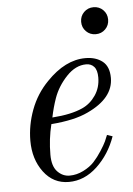

<svg xmlns="http://www.w3.org/2000/svg" viewBox="-50 -686 509 737"><g transform="rotate(-5 205.0 -318.0)"><path d="M52 -158Q52 -218 74 -277Q96 -336 140 -381Q212 -456 290 -456Q330 -456 355.5 -436Q381 -416 381 -372Q381 -294 280 -247Q228 -222 138 -215Q124 -159 124 -98Q124 -54 144 -33Q164 -12 191 -12Q218 -12 244 -25Q270 -38 286 -55.5Q302 -73 316.5 -95.5Q331 -118 337 -131Q343 -144 347 -155L368 -148Q344 -80 295 -34Q246 12 186 12Q126 12 89 -37.5Q52 -87 52 -158ZM144 -240Q217 -245 261 -265Q292 -279 312.5 -309Q333 -339 333 -378Q333 -406 321.5 -419Q310 -432 291 -432Q250 -432 215 -395Q180 -358 164 -313Q152 -279 144 -240ZM301 -559Q286 -574 286 -596Q286 -618 301 -633Q316 -648 338 -648Q360 -648 375 -633Q390 -618 390 -596Q390 -574 375 -559Q360 -544 338 -544Q316 -544 301 -559Z"/></g></svg>

Font: Old Standard TT
Style: Italic
Weight: 400
Italic angle: -15.2°
Designer: Alexey Kryukov <alexios@thessalonica.org.ru>
Version: Version 2.2